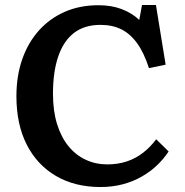

<svg xmlns="http://www.w3.org/2000/svg" viewBox="-20 -738 744 772"><path d="M384 14Q281 14 205 -30.5Q129 -75 87.5 -156.5Q46 -238 46 -351Q46 -433 69.5 -500Q93 -567 136.5 -615.5Q180 -664 240.5 -690.5Q301 -717 376 -717Q428 -717 469 -701.5Q510 -686 540 -658L551 -718H607L646 -478L579 -464Q559 -526 531 -564.5Q503 -603 467 -620.5Q431 -638 384 -638Q320 -638 278 -606Q236 -574 214.5 -512Q193 -450 193 -361Q193 -292 209.5 -239Q226 -186 255.5 -150Q285 -114 325 -95.5Q365 -77 411 -77Q454 -77 490 -89Q526 -101 555.5 -124Q585 -147 608 -178L658 -129Q639 -100 612 -74Q585 -48 550 -28Q515 -8 473.5 3Q432 14 384 14Z"/></svg>

Font: Literata 18pt SemiBold
Style: Regular
Weight: 600
Designer: Latin by Veronika Burian and Jose Scaglione. Greek by Irene Vlachou. Cyrillic by Vera Evstafieva.
Foundry: TypeTogether
Version: Version 3.103;gftools[0.9.29]